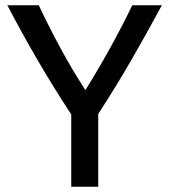

<svg xmlns="http://www.w3.org/2000/svg" viewBox="-20 -713 646 733"><path d="M252 0V-276Q182 -383 121.5 -487Q61 -591 8 -693H128Q166 -612 211 -529Q256 -446 306 -369Q354 -446 400 -529Q446 -612 485 -693H598Q543 -591 483.5 -487.5Q424 -384 355 -278V0Z"/></svg>

Font: Ubuntu Sans Medium
Style: Regular
Weight: 500
Designer: Dalton Maag Ltd
Foundry: Dalton Maag Ltd
Version: Version 1.006; ttfautohint (v1.8.4.7-5d5b)